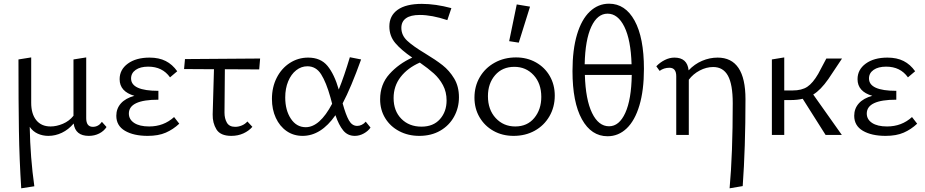

<svg xmlns="http://www.w3.org/2000/svg" viewBox="-20 -731 5013 1040"><path d="M557 -43Q543 -21 517.5 -8Q492 5 461 5Q388 5 379 -62Q351 -29 315.5 -12Q280 5 242 5Q211 5 184.5 -7Q158 -19 141 -44Q144 123 166 278L95 289Q85 134 82.5 -21Q80 -176 80 -409L149 -420V-174Q149 -114 176.5 -80Q204 -46 254 -46Q286 -46 320.5 -60.5Q355 -75 378 -104V-409L447 -420V-91Q447 -44 483 -44Q513 -44 532 -71Z M951 -61Q918 -30 878 -12.5Q838 5 780 5Q704 5 657 -22.5Q610 -50 610 -104Q610 -143 635 -171Q660 -199 708 -212Q628 -235 628 -302Q628 -354 672.5 -386.5Q717 -419 790 -419Q841 -419 877.5 -400.5Q914 -382 940 -345L901 -312Q860 -370 783 -370Q740 -370 715 -352.5Q690 -335 690 -306Q690 -239 838 -239V-191Q678 -191 678 -116Q678 -84 707 -65Q736 -46 788 -46Q867 -46 923 -97Z M1198 -356 1196 -121Q1196 -89 1209 -66.5Q1222 -44 1254 -44Q1272 -44 1290 -51.5Q1308 -59 1320 -73L1347 -44Q1328 -22 1298.5 -8.5Q1269 5 1233 5Q1174 5 1152.5 -30Q1131 -65 1132 -111L1139 -356L977 -357L982 -411L1389 -414L1384 -355Z M1987 -40Q1974 -21 1950.5 -8Q1927 5 1902 5Q1863 5 1839 -24.5Q1815 -54 1797 -107Q1719 5 1619 5Q1570 5 1532.5 -21Q1495 -47 1474 -92.5Q1453 -138 1453 -195Q1453 -259 1479 -310Q1505 -361 1550 -390Q1595 -419 1649 -419Q1717 -419 1754 -374Q1791 -329 1815 -246Q1844 -317 1875 -421L1936 -409Q1881 -256 1836 -171Q1853 -109 1870 -79Q1887 -49 1915 -49Q1927 -49 1939.5 -55Q1952 -61 1961 -72ZM1779 -169 1770 -203Q1747 -285 1719.5 -328.5Q1692 -372 1645 -372Q1612 -372 1584.5 -350.5Q1557 -329 1541 -290.5Q1525 -252 1525 -203Q1525 -134 1555.5 -88Q1586 -42 1636 -42Q1712 -42 1779 -169Z M2282 -442Q2340 -407 2377 -378Q2414 -349 2440 -306Q2466 -263 2466 -204Q2466 -147 2439.5 -99Q2413 -51 2364.5 -23Q2316 5 2251 5Q2191 5 2142.5 -20.5Q2094 -46 2066.5 -91Q2039 -136 2039 -193Q2039 -274 2089.5 -330Q2140 -386 2213 -419Q2153 -460 2121 -498Q2089 -536 2089 -588Q2089 -646 2134 -678Q2179 -710 2265 -710Q2339 -710 2425 -687L2403 -622Q2319 -650 2254 -650Q2204 -650 2179 -632Q2154 -614 2154 -580Q2154 -540 2185.5 -510.5Q2217 -481 2282 -442ZM2399 -187Q2399 -233 2379.5 -269.5Q2360 -306 2330 -333Q2300 -360 2254 -392Q2188 -363 2150 -314Q2112 -265 2112 -200Q2112 -130 2154 -87.5Q2196 -45 2263 -45Q2327 -45 2363 -85.5Q2399 -126 2399 -187Z M2550 -202Q2550 -264 2579 -313.5Q2608 -363 2659.5 -391.5Q2711 -420 2775 -420Q2835 -420 2883 -393Q2931 -366 2958 -319Q2985 -272 2985 -213Q2985 -151 2956 -101Q2927 -51 2876.5 -23Q2826 5 2762 5Q2701 5 2653 -22Q2605 -49 2577.5 -96Q2550 -143 2550 -202ZM2912 -206Q2912 -279 2870.5 -324Q2829 -369 2766 -369Q2701 -369 2662 -324Q2623 -279 2623 -210Q2623 -137 2665 -91.5Q2707 -46 2771 -46Q2836 -46 2874 -92Q2912 -138 2912 -206ZM2738 -508 2779 -707 2851 -695 2790 -500Z M3468 -358Q3468 -242 3443.5 -160Q3419 -78 3374.5 -35.5Q3330 7 3271 7Q3183 7 3132 -85Q3081 -177 3081 -346Q3081 -462 3105.5 -544Q3130 -626 3175 -668.5Q3220 -711 3279 -711Q3367 -711 3417.5 -619Q3468 -527 3468 -358ZM3147 -383H3401Q3397 -515 3362 -586Q3327 -657 3271 -657Q3216 -657 3183 -586.5Q3150 -516 3147 -383ZM3402 -325H3148Q3152 -191 3187 -119Q3222 -47 3279 -47Q3334 -47 3367 -119.5Q3400 -192 3402 -325Z M4018 -194Q4018 69 4003 277L3932 289Q3949 102 3949 -172Q3949 -274 3923 -321Q3897 -368 3843 -368Q3806 -368 3770 -349Q3734 -330 3711 -299V0H3643V-318Q3643 -364 3606 -364Q3576 -364 3553 -347L3535 -372Q3555 -393 3581 -406Q3607 -419 3633 -419Q3703 -419 3710 -350Q3742 -384 3783 -401.5Q3824 -419 3867 -419Q4018 -419 4018 -194Z M4385 -219 4540 0H4452L4328 -196Q4300 -189 4261 -189H4228V0H4161V-409L4228 -420V-241H4273Q4323 -241 4353 -261Q4383 -281 4412 -331L4456 -414H4541L4467 -303Q4425 -243 4385 -219Z M4948 -61Q4915 -30 4875 -12.5Q4835 5 4777 5Q4701 5 4654 -22.5Q4607 -50 4607 -104Q4607 -143 4632 -171Q4657 -199 4705 -212Q4625 -235 4625 -302Q4625 -354 4669.5 -386.5Q4714 -419 4787 -419Q4838 -419 4874.5 -400.5Q4911 -382 4937 -345L4898 -312Q4857 -370 4780 -370Q4737 -370 4712 -352.5Q4687 -335 4687 -306Q4687 -239 4835 -239V-191Q4675 -191 4675 -116Q4675 -84 4704 -65Q4733 -46 4785 -46Q4864 -46 4920 -97Z"/></svg>

Font: Ysabeau
Style: Regular
Weight: 400
Designer: Christian Thalmann (Catharsis Fonts)
Version: Version 0.003